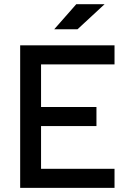

<svg xmlns="http://www.w3.org/2000/svg" viewBox="-20 -914 626 934"><path d="M78.1 0V-693.4H179.7V0ZM78.1 0V-92.8H537.1V0ZM78.1 -300.8V-393.6H449.2V-300.8ZM78.1 -600.6V-693.4H537.1V-600.6ZM243.7 -771.5 351.1 -893.6H488.8L356.9 -771.5Z"/></svg>

Font: Cascadia Code
Style: Regular
Weight: 400
Designer: Aaron Bell
Foundry: Saja Typeworks
Version: Version 2404.023